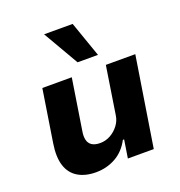

<svg xmlns="http://www.w3.org/2000/svg" viewBox="-139 -888 955 1017"><g transform="rotate(-20 338.5 -379.5)"><path d="M231 11Q170 11 129 -14Q88 -39 72.5 -88.5Q57 -138 69 -212L115 -506H281L236 -219Q231 -191 236 -170Q241 -149 258 -138Q275 -127 304 -127Q335 -127 362 -142Q389 -157 408 -182Q427 -207 431 -236L473 -506H639L559 0H413L429 -102H422Q392 -45 341.5 -17Q291 11 231 11ZM337 -570 221 -770H382L452 -570Z"/></g></svg>

Font: Nunito Sans 6pt ExtraBold
Style: Italic
Weight: 800
Italic angle: -9°
Version: Version 3.101;gftools[0.9.27]